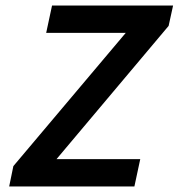

<svg xmlns="http://www.w3.org/2000/svg" viewBox="-20 -670 642 690"><path d="M13 0 28 -73 432 -552H146L167 -650H602L586 -577L183 -98H484L463 0Z"/></svg>

Font: Sometype Mono SemiBold
Style: Italic
Weight: 600
Italic angle: -12°
Designer: Ryoichi Tsunekawa
Foundry: Dharma Type
Version: Version 1.001